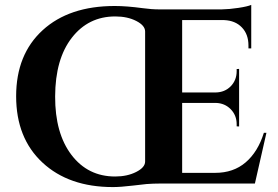

<svg xmlns="http://www.w3.org/2000/svg" viewBox="-20 -738 1116 772"><path d="M1041 -204.1H1051.3L1004.9 0H623Q596.7 0 569.3 2Q563 2.4 513.7 8.3Q464.4 14.2 434.1 14.2Q256.8 14.2 150.9 -84.2Q44.9 -182.6 44.9 -351.1Q44.9 -519 151.4 -616.5Q257.8 -713.9 441.4 -713.9Q489.3 -713.9 554.2 -705.1Q589.4 -700.2 622.6 -700.2H870.6Q901.9 -700.7 938.7 -706.3Q975.6 -711.9 990.2 -718.3V-543.5H979V-555.2Q979 -600.1 952.6 -627.7Q926.3 -655.3 881.3 -657.2H712.4V-366.2H846.7Q883.8 -366.7 907.7 -391.1Q931.6 -415.5 931.6 -452.1V-460.4L941.4 -460.9V-229.5L931.6 -230V-238.3Q931.6 -274.4 907.7 -298.8Q883.8 -323.2 847.7 -324.2H712.4V-43H845.2Q918.5 -43 967.8 -85.2Q1017.1 -127.4 1041 -204.1ZM563.5 -88.4V-611.3Q563.5 -635.3 528.1 -653.6Q492.7 -671.9 443.4 -671.9Q335.4 -671.9 268.8 -586.2Q202.1 -500.5 201.7 -350.1Q201.2 -202.1 267.3 -115.2Q333.5 -28.3 442.9 -28.3Q491.7 -28.3 527.6 -46.6Q563.5 -64.9 563.5 -88.4Z"/></svg>

Font: Cinzel Decorative Bold
Style: Regular
Weight: 700
Designer: Natanael Gama
Version: Version 1.001;PS 001.001;hotconv 1.0.56;makeotf.lib2.0.21325